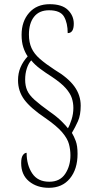

<svg xmlns="http://www.w3.org/2000/svg" viewBox="-20 -780 457 916"><path d="M213 116Q156 116 118.5 85Q81 54 81 -2Q81 -28 89 -39.5Q97 -51 107 -51Q107 7 133.5 47Q160 87 215 87Q266 87 291 49.5Q316 12 316 -39Q316 -66 309 -92.5Q302 -119 276.5 -149Q251 -179 196 -217Q126 -264 96 -304.5Q66 -345 66 -397Q66 -431 78 -459Q90 -487 112 -511Q99 -530 91 -555Q83 -580 83 -614Q83 -678 119 -719Q155 -760 217 -760Q276 -760 304 -732.5Q332 -705 332 -667Q332 -622 303 -622Q303 -670 285.5 -700.5Q268 -731 214 -731Q167 -731 142.5 -700Q118 -669 118 -615Q118 -578 130.5 -550.5Q143 -523 170.5 -499Q198 -475 241 -447Q305 -409 335 -367.5Q365 -326 365 -276Q365 -231 352 -202Q339 -173 323 -146Q333 -130 341.5 -107Q350 -84 350 -46Q350 27 313.5 71.5Q277 116 213 116ZM304 -168Q313 -183 321.5 -210Q330 -237 330 -265Q330 -290 322.5 -312.5Q315 -335 293.5 -359.5Q272 -384 227 -414Q197 -433 171.5 -452Q146 -471 129 -492Q116 -478 108 -453.5Q100 -429 100 -400Q100 -371 109.5 -349Q119 -327 144.5 -304Q170 -281 216 -248Q252 -223 274 -201Q296 -179 304 -168Z"/></svg>

Font: Noto Serif Hebrew ExtraCondensed ExtraLight
Style: Regular
Weight: 200
Width: 2
Designer: Monotype Design Team
Foundry: Monotype Imaging Inc.
Version: Version 2.004; ttfautohint (v1.8.4.7-5d5b)